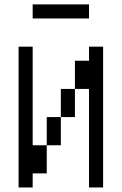

<svg xmlns="http://www.w3.org/2000/svg" viewBox="-20 -832 540 852"><path d="M375 -750V-812.5H125V-750ZM125 -62.5H187.5Q187.5 -62.5 187.5 -187.5H125V-625H62.5Q62.5 -625 62.5 0H125ZM375 -437.5V0H437.5Q437.5 0 437.5 -625H375V-562.5H312.5Q312.5 -562.5 312.5 -437.5H250Q250 -437.5 250 -312.5H187.5Q187.5 -312.5 187.5 -187.5H250Q250 -187.5 250 -312.5H312.5Q312.5 -312.5 312.5 -437.5Z"/></svg>

Font: CalcUnifontExMono
Style: Regular
Weight: 500
Version: Version 15.0.06